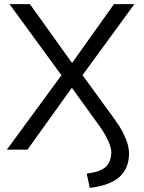

<svg xmlns="http://www.w3.org/2000/svg" viewBox="-20 -725 697 930"><path d="M415 185 400 116Q465 108 492 83.5Q519 59 519 11Q519 -4 512 -23.5Q505 -43 491.5 -68Q478 -93 458 -120L315 -318H341L113 0H13L289 -376V-345L26 -705H125L339 -406H319L532 -705H631L368 -345V-377L534 -149Q559 -115 574.5 -85Q590 -55 597.5 -29.5Q605 -4 605 18Q605 91 558 132.5Q511 174 415 185Z"/></svg>

Font: Nunito Sans 11pt
Style: Regular
Weight: 400
Version: Version 3.101;gftools[0.9.27]